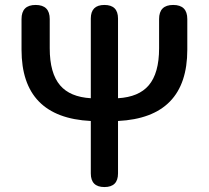

<svg xmlns="http://www.w3.org/2000/svg" viewBox="-20 -756 845 776"><path d="M402 0Q347 0 347 -55V-267Q67 -281 67 -555V-679Q67 -736 124 -736Q181 -736 181 -679V-561Q181 -460 223 -411Q263 -364 347 -359V-681Q347 -736 402 -736Q457 -736 457 -681V-547V-359Q541 -364 581 -411Q623 -460 623 -561V-679Q623 -736 680 -736Q737 -736 737 -679V-555Q737 -281 457 -267V-55Q457 0 402 0Z"/></svg>

Font: GenSenRounded TW M
Style: Regular
Weight: 500
Version: Version 1.501;PS 1;hotconv 16.6.51;makeotf.lib2.5.65220